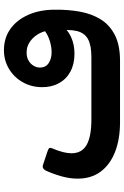

<svg xmlns="http://www.w3.org/2000/svg" viewBox="157 -796 644 999"><g transform="rotate(-90 479.5 -297.0)"><path d="M342 5Q255 5 189 -20.5Q123 -46 86 -95Q49 -144 49 -216Q49 -255 60.5 -297Q72 -339 89 -377Q101 -404 123 -395L186 -374Q199 -370 205.5 -365.5Q212 -361 207 -349Q181 -288 181 -248Q181 -193 225 -168.5Q269 -144 356 -144H476V5ZM460 5Q444 5 439 -0.5Q434 -6 434 -14Q434 -22 434 -27V-113Q434 -131 438.5 -137.5Q443 -144 460 -144H683Q743 -144 775.5 -162Q808 -180 817.5 -221.5Q827 -263 818 -334L848 -302Q827 -269 787.5 -250.5Q748 -232 698 -232Q645 -232 605.5 -253.5Q566 -275 545 -314Q524 -353 525 -404Q526 -459 552 -503.5Q578 -548 621.5 -573.5Q665 -599 717 -599Q781 -599 828 -565.5Q875 -532 901.5 -472Q928 -412 928 -335Q929 -266 918 -204.5Q907 -143 878 -96Q849 -49 796.5 -22Q744 5 662 5ZM706 -351Q734 -351 764 -360Q794 -369 816 -385Q810 -409 794.5 -431Q779 -453 756.5 -467Q734 -481 705 -481Q680 -481 662.5 -470.5Q645 -460 636 -444Q627 -428 627 -413Q627 -381 650.5 -366Q674 -351 706 -351Z"/></g></svg>

Font: Rubik Light SemiBold
Style: Regular
Weight: 600
Version: Version 2.300;gftools[0.9.30]